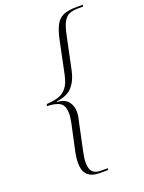

<svg xmlns="http://www.w3.org/2000/svg" viewBox="-164 -836 781 1043"><g transform="rotate(-20 226.0 -314.5)"><path d="M226 131Q180 131 156.5 109Q133 87 133 38Q133 25 134.5 11.5Q136 -2 139 -17L173 -175Q175 -186 177.5 -202Q180 -218 180 -228Q180 -274 157.5 -290.5Q135 -307 81 -309L83 -320Q122 -322 151 -331Q180 -340 200 -365Q220 -390 230 -441L267 -619Q278 -673 294 -704Q310 -735 338.5 -747.5Q367 -760 416 -760H452L450 -750H423Q390 -750 369.5 -741Q349 -732 335.5 -707Q322 -682 312 -632L272 -442Q260 -387 229.5 -354Q199 -321 139 -315V-312Q184 -308 203.5 -284Q223 -260 223 -223Q223 -213 221 -199.5Q219 -186 215 -171L180 -6Q177 8 175 23Q173 38 173 52Q173 89 188.5 105Q204 121 235 121H276L274 131Z"/></g></svg>

Font: Noto Serif Display ExtraLight
Style: Italic
Weight: 200
Italic angle: -12°
Designer: Monotype Design Team
Foundry: Monotype Imaging Inc.
Version: Version 2.009